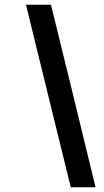

<svg xmlns="http://www.w3.org/2000/svg" viewBox="-20 -767 438 806"><path d="M194 -747Q241 -555 288 -364Q335 -173 381 19H277Q230 -173 183 -364Q136 -555 89 -747Z"/></svg>

Font: Josefin Sans Medium
Style: Italic
Weight: 500
Italic angle: -7°
Designer: Santiago Orozco
Foundry: Typemade
Version: Version 2.000